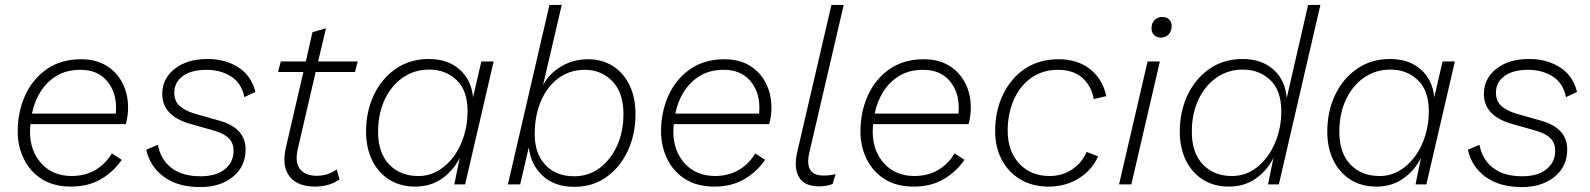

<svg xmlns="http://www.w3.org/2000/svg" viewBox="-20 -750 6468 781"><path d="M269 9Q199 9 151 -21Q103 -51 77.5 -102.5Q52 -154 52 -216Q52 -294 82 -361Q112 -428 170 -468.5Q228 -509 310 -509Q370 -509 412.5 -483Q455 -457 478 -412.5Q501 -368 501 -311Q501 -280 492 -245H104Q102 -230 102 -215Q102 -136 148.5 -85Q195 -34 273 -34Q330 -35 370.5 -60Q411 -85 435 -126L475 -100Q443 -52 391 -21.5Q339 9 269 9ZM307 -466Q251 -466 211 -442Q171 -418 145.5 -378Q120 -338 110 -288H451Q452 -300 452 -312Q452 -378 414 -422Q376 -466 307 -466Z M795 11Q704 11 647 -30.5Q590 -72 575 -141L622 -161Q634 -100 678 -66.5Q722 -33 796 -33Q860 -33 895 -62Q930 -91 930 -136Q930 -168 911.5 -187Q893 -206 853 -218L758 -245Q640 -277 640 -368Q640 -430 690.5 -470Q741 -510 824 -510Q896 -510 949 -476.5Q1002 -443 1019 -376L974 -355Q963 -411 920.5 -438.5Q878 -466 820 -466Q758 -466 723.5 -440.5Q689 -415 689 -373Q689 -338 711.5 -318.5Q734 -299 771 -288L873 -259Q979 -229 979 -142Q979 -73 927.5 -31Q876 11 795 11Z M1261 9Q1191 9 1158.5 -31.5Q1126 -72 1142 -146L1214 -457H1111L1122 -500H1224L1251 -619L1306 -635L1274 -500H1435L1424 -457H1264L1191 -143Q1179 -89 1200.5 -62Q1222 -35 1268 -35Q1293 -35 1313 -42Q1333 -49 1350 -61L1361 -20Q1319 9 1261 9Z M1669 9Q1608 9 1563 -19.5Q1518 -48 1493.5 -98.5Q1469 -149 1469 -214Q1469 -297 1501 -364Q1533 -431 1590.5 -470.5Q1648 -510 1724 -510Q1802 -510 1850 -467Q1898 -424 1904 -354L1938 -500H1988L1872 0H1828L1850 -108Q1825 -57 1778.5 -24Q1732 9 1669 9ZM1682 -34Q1725 -34 1762 -55.5Q1799 -77 1826 -114Q1853 -151 1867.5 -198.5Q1882 -246 1882 -297Q1882 -382 1837 -424.5Q1792 -467 1726 -467Q1665 -467 1618 -434Q1571 -401 1544.5 -344Q1518 -287 1518 -214Q1518 -128 1563 -81Q1608 -34 1682 -34Z M2372 -509Q2430 -509 2473.5 -481Q2517 -453 2541 -403Q2565 -353 2565 -286Q2565 -204 2534 -137Q2503 -70 2447 -30Q2391 10 2316 10Q2235 10 2186.5 -36Q2138 -82 2131 -151L2096 0H2046L2215 -730H2265L2189 -404Q2215 -452 2264 -480.5Q2313 -509 2372 -509ZM2316 -33Q2374 -33 2419 -66.5Q2464 -100 2490 -157Q2516 -214 2516 -287Q2516 -373 2471 -419.5Q2426 -466 2359 -466Q2297 -466 2251 -431.5Q2205 -397 2180 -338Q2155 -279 2155 -204Q2155 -126 2198 -79.5Q2241 -33 2316 -33Z M2886 9Q2816 9 2768 -21Q2720 -51 2694.5 -102.5Q2669 -154 2669 -216Q2669 -294 2699 -361Q2729 -428 2787 -468.5Q2845 -509 2927 -509Q2987 -509 3029.5 -483Q3072 -457 3095 -412.5Q3118 -368 3118 -311Q3118 -280 3109 -245H2721Q2719 -230 2719 -215Q2719 -136 2765.5 -85Q2812 -34 2890 -34Q2947 -35 2987.5 -60Q3028 -85 3052 -126L3092 -100Q3060 -52 3008 -21.5Q2956 9 2886 9ZM2924 -466Q2868 -466 2828 -442Q2788 -418 2762.5 -378Q2737 -338 2727 -288H3068Q3069 -300 3069 -312Q3069 -378 3031 -422Q2993 -466 2924 -466Z M3311 8Q3252 8 3230 -29.5Q3208 -67 3223 -132L3362 -730H3412L3272 -129Q3251 -36 3329 -36Q3359 -36 3379 -42L3367 -2Q3344 8 3311 8Z M3697 9Q3627 9 3579 -21Q3531 -51 3505.5 -102.5Q3480 -154 3480 -216Q3480 -294 3510 -361Q3540 -428 3598 -468.5Q3656 -509 3738 -509Q3798 -509 3840.5 -483Q3883 -457 3906 -412.5Q3929 -368 3929 -311Q3929 -280 3920 -245H3532Q3530 -230 3530 -215Q3530 -136 3576.5 -85Q3623 -34 3701 -34Q3758 -35 3798.5 -60Q3839 -85 3863 -126L3903 -100Q3871 -52 3819 -21.5Q3767 9 3697 9ZM3735 -466Q3679 -466 3639 -442Q3599 -418 3573.5 -378Q3548 -338 3538 -288H3879Q3880 -300 3880 -312Q3880 -378 3842 -422Q3804 -466 3735 -466Z M4245 9Q4180 9 4131 -20Q4082 -49 4055 -100Q4028 -151 4028 -216Q4028 -299 4060 -365.5Q4092 -432 4149.5 -470.5Q4207 -509 4286 -509Q4364 -509 4415 -468Q4466 -427 4480 -359L4429 -347Q4420 -400 4383 -433Q4346 -466 4284 -466Q4221 -466 4175 -433.5Q4129 -401 4104 -344.5Q4079 -288 4079 -218Q4079 -135 4126 -84.5Q4173 -34 4250 -34Q4300 -34 4340.5 -60.5Q4381 -87 4400 -132L4447 -114Q4421 -57 4367.5 -24Q4314 9 4245 9Z M4702 -597Q4685 -597 4674.5 -607.5Q4664 -618 4664 -634Q4664 -656 4676.5 -668.5Q4689 -681 4708 -681Q4725 -681 4735.5 -671Q4746 -661 4746 -644Q4746 -623 4733.5 -610Q4721 -597 4702 -597ZM4698 -500 4582 0H4532L4648 -500Z M4979 9Q4918 9 4873 -19.5Q4828 -48 4803.5 -98.5Q4779 -149 4779 -214Q4779 -297 4811 -364Q4843 -431 4900.5 -470.5Q4958 -510 5034 -510Q5111 -510 5159.5 -467.5Q5208 -425 5214 -351L5301 -730H5351L5182 0H5138L5160 -108Q5135 -57 5088.5 -24Q5042 9 4979 9ZM4991 -34Q5050 -34 5095.5 -71.5Q5141 -109 5166.5 -169Q5192 -229 5192 -297Q5192 -382 5147 -424.5Q5102 -467 5036 -467Q4975 -467 4928 -434Q4881 -401 4854.5 -344Q4828 -287 4828 -214Q4828 -128 4873 -81Q4918 -34 4991 -34Z M5579 9Q5518 9 5473 -19.5Q5428 -48 5403.5 -98.5Q5379 -149 5379 -214Q5379 -297 5411 -364Q5443 -431 5500.5 -470.5Q5558 -510 5634 -510Q5712 -510 5760 -467Q5808 -424 5814 -354L5848 -500H5898L5782 0H5738L5760 -108Q5735 -57 5688.5 -24Q5642 9 5579 9ZM5592 -34Q5635 -34 5672 -55.5Q5709 -77 5736 -114Q5763 -151 5777.5 -198.5Q5792 -246 5792 -297Q5792 -382 5747 -424.5Q5702 -467 5636 -467Q5575 -467 5528 -434Q5481 -401 5454.5 -344Q5428 -287 5428 -214Q5428 -128 5473 -81Q5518 -34 5592 -34Z M6171 11Q6080 11 6023 -30.5Q5966 -72 5951 -141L5998 -161Q6010 -100 6054 -66.5Q6098 -33 6172 -33Q6236 -33 6271 -62Q6306 -91 6306 -136Q6306 -168 6287.5 -187Q6269 -206 6229 -218L6134 -245Q6016 -277 6016 -368Q6016 -430 6066.5 -470Q6117 -510 6200 -510Q6272 -510 6325 -476.5Q6378 -443 6395 -376L6350 -355Q6339 -411 6296.5 -438.5Q6254 -466 6196 -466Q6134 -466 6099.5 -440.5Q6065 -415 6065 -373Q6065 -338 6087.5 -318.5Q6110 -299 6147 -288L6249 -259Q6355 -229 6355 -142Q6355 -73 6303.5 -31Q6252 11 6171 11Z"/></svg>

Font: Work Sans Light
Style: Italic
Weight: 300
Italic angle: -13°
Designer: Wei Huang
Foundry: Wei Huang
Version: Version 2.010; ttfautohint (v1.8.3)